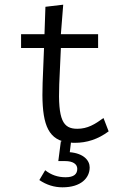

<svg xmlns="http://www.w3.org/2000/svg" viewBox="-20 -603 540 820"><path d="M299 7C351 7 398 -8 444 -42L422 -99C385 -72 354 -53 310 -53C249 -53 227 -90 233 -243L240 -398H399V-457H240L250 -583L174 -574L170 -457H70V-398H168L162 -248C157 -102 173 -23 246 0H240L229 85H259C290 85 310 97 310 118C310 141 295 154 260 154C227 154 198 144 173 124L148 166C179 187 212 197 247 197C326 197 363 157 363 112C363 82 337 52 278 47L283 6C288 7 294 7 299 7Z"/></svg>

Font: Inconsolata Thin
Style: Regular
Weight: 100
Monospace: yes
Designer: Raph Levien, Cyreal, Brenton Simpson
Foundry: Raph Levien, Cyreal, Google
Version: Version 3.100